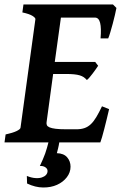

<svg xmlns="http://www.w3.org/2000/svg" viewBox="-24 -635 539 856"><path d="M290.5 107.9Q290.5 133.8 273.9 155.3Q257.3 176.8 230.2 189Q203.1 201.2 168.2 200.9Q133.3 200.7 96.7 183.1L95.7 149.4Q116.2 157.7 133.3 158.9Q150.4 160.2 162.4 156.2Q174.3 152.3 181.2 144.8Q188 137.2 188 127.4Q188 117.2 178 110.6Q168 104 153.8 105Q161.1 89.4 167 75.7Q172.9 62 177.5 49.3Q182.1 36.6 185.5 23.9Q189 12.7 191.9 0H-3.9L1 -35.6Q32.7 -42.5 49.6 -50.5Q66.4 -58.6 67.4 -65.4L133.8 -549.3Q134.8 -555.2 121.1 -564Q107.4 -572.8 75.7 -579.6L80.6 -615.2H479.5L495.1 -599.6Q492.7 -586.9 488.3 -567.9Q483.9 -548.8 478.5 -528.8Q473.1 -508.8 467.8 -491Q462.4 -473.1 458.5 -463.9H424.3Q428.2 -509.3 422.4 -533Q416.5 -556.6 399.4 -556.6H247.6L220.2 -358.9H400.4L413.6 -341.8Q409.2 -335 402.6 -325.7Q396 -316.4 389.2 -307.4Q382.3 -298.3 375.5 -290.3Q368.7 -282.2 363.3 -278.3Q356.9 -285.6 349.4 -290.8Q341.8 -295.9 331.3 -299.1Q320.8 -302.2 305.7 -303.7Q290.5 -305.2 269.5 -305.2H212.9L183.6 -89.8Q182.6 -82.5 185.1 -76.9Q187.5 -71.3 197 -67.1Q206.5 -63 224.4 -60.8Q242.2 -58.6 272 -58.6H316.9Q337.4 -58.6 352.8 -64Q368.2 -69.3 380.9 -81.3Q393.6 -93.3 405.3 -112.8Q417 -132.3 430.7 -161.1L462.4 -148.4Q457.5 -127.4 451.9 -104.2Q446.3 -81.1 440.9 -60.3Q435.5 -39.6 430.9 -23.4Q426.3 -7.3 423.3 0H240.2Q238.3 13.2 234.9 26.9Q231.9 41 229.5 47.9Q260.3 48.8 275.4 66.4Q290.5 84 290.5 107.9Z"/></svg>

Font: Gentium Basic
Style: Bold Italic
Weight: 700
Italic angle: -8°
Designer: J. Victor Gaultney and Annie Olsen
Foundry: SIL International
Version: Version 1.102; 2013; Maintenance release